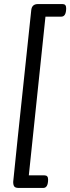

<svg xmlns="http://www.w3.org/2000/svg" viewBox="-20 -788 346 946"><path d="M288 -768Q306 -768 306 -748Q306 -706 282 -706H204L122 76H199Q217 76 217 96Q217 138 193 138H72Q56 138 50.5 131Q45 124 45 108Q45 99 134 -738Q137 -768 167 -768Z"/></svg>

Font: Asap
Style: Italic
Weight: 400
Italic angle: -6°
Designer: Pablo Cosgaya
Foundry: Pablo Cosgaya
Version: Version 1.007;PS 001.007;hotconv 1.0.70;makeotf.lib2.5.58329